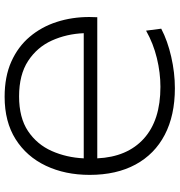

<svg xmlns="http://www.w3.org/2000/svg" viewBox="7 -773 776 830"><g transform="rotate(90 395.0 -358.0)"><path d="M398.5 10Q311 10 246.2 -19Q181.5 -48 138.8 -98.8Q96 -149.5 74.8 -215.5Q53.5 -281.5 53.5 -356L54.5 -390.5H664.5Q658.5 -520 579.2 -591.8Q500 -663.5 355.5 -663.5Q294.5 -663.5 231.5 -648.2Q168.5 -633 112.5 -601.5L104 -667Q156.5 -694.5 225.5 -710.2Q294.5 -726 361.5 -726Q479 -726 562.8 -682.2Q646.5 -638.5 691.2 -556Q736 -473.5 736 -357.5Q736 -251.5 696.5 -168.2Q657 -85 581.8 -37.5Q506.5 10 398.5 10ZM396.5 -52.5Q489 -52.5 546.8 -91.2Q604.5 -130 632.8 -193.8Q661 -257.5 664.5 -332H123.5Q126.5 -258 155.2 -194.2Q184 -130.5 243.5 -91.5Q303 -52.5 396.5 -52.5Z"/></g></svg>

Font: Heraclito Light
Style: Regular
Weight: 300
Designer: Kostas Bartsokas (font) & Cristiano Sobral (main changes)
Foundry: Kostas Bartsokas (font) & Cristiano Sobral (main changes)
Version: Version 1.00;July 8, 2020;FontCreator 13.0.0.2655 64-bit